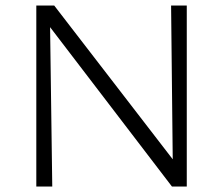

<svg xmlns="http://www.w3.org/2000/svg" viewBox="-20 -678 807 698"><path d="M112 0V-658H161L170 0ZM633 0H605L134 -616L135 -658H177L631 -69ZM659 -658V0H609L602 -658Z"/></svg>

Font: Ysabeau Office Light
Style: Regular
Weight: 300
Designer: Christian Thalmann (Catharsis Fonts)
Version: Version 2.001;gftools[0.9.30]; featfreeze: tnum,lnum,ss02